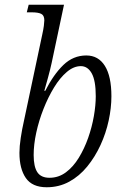

<svg xmlns="http://www.w3.org/2000/svg" viewBox="-20 -780 524 810"><path d="M177 10Q116 10 89 -29Q62 -68 62 -135Q62 -162 67.5 -198.5Q73 -235 81 -270L158 -633Q163 -655 165 -671Q167 -687 167 -694Q167 -715 154 -721.5Q141 -728 114 -728H93L101 -760H250L198 -515Q192 -487 182.5 -452.5Q173 -418 167 -397H171Q206 -466 247.5 -506Q289 -546 344 -546Q395 -546 422.5 -502Q450 -458 450 -374Q450 -325 438.5 -271.5Q427 -218 404 -168Q381 -118 348 -77.5Q315 -37 272 -13.5Q229 10 177 10ZM189 -30Q227 -30 258 -53Q289 -76 312.5 -114.5Q336 -153 352 -198.5Q368 -244 376 -290Q384 -336 384 -374Q384 -440 367 -470.5Q350 -501 321 -501Q291 -501 262 -476.5Q233 -452 208 -411Q183 -370 163.5 -320.5Q144 -271 133 -220.5Q122 -170 122 -126Q122 -77 137.5 -53.5Q153 -30 189 -30Z"/></svg>

Font: Noto Serif SemiCondensed Light
Style: Italic
Weight: 300
Width: 4
Italic angle: -12°
Designer: Monotype Design Team
Foundry: Monotype Imaging Inc.
Version: Version 2.013; ttfautohint (v1.8.4.7-5d5b)